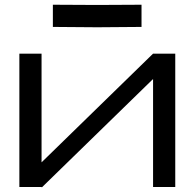

<svg xmlns="http://www.w3.org/2000/svg" viewBox="-20 -808 839 828"><path d="M208 -787.6V-691.9L398.9 -690.4L590.3 -691.9V-787.6L398.9 -786.6ZM63.5 -576.7H159.2V-107.9L640.1 -576.7H735.8V-1.5H640.1V-467.3L160.6 0L159.2 -1.5H63.5Z"/></svg>

Font: Michroma+
Style: Regular
Weight: 400
Designer: beogot
Foundry: beogot
Version: Version